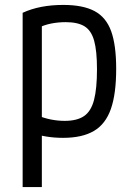

<svg xmlns="http://www.w3.org/2000/svg" viewBox="-20 -550 540 780"><path d="M72 -498Q141 -530 237 -530Q317 -530 364 -505Q411 -480 431.5 -423.5Q452 -367 452 -270Q452 -169 430.5 -107.5Q409 -46 361.5 -18Q314 10 236 10Q200 10 167 4.5Q134 -1 108 -11L130 -82Q159 -70 187 -64.5Q215 -59 243 -59Q293 -59 321.5 -78.5Q350 -98 362 -144Q374 -190 374 -269Q374 -343 362.5 -384.5Q351 -426 323.5 -443Q296 -460 247 -460Q217 -460 188.5 -454.5Q160 -449 131 -435L150 -480V210H72Z"/></svg>

Font: M PLUS 1 Code
Style: Regular
Weight: 400
Designer: Coji Morishita
Foundry: UNDERFOREST DESIGN
Version: Version 1.005